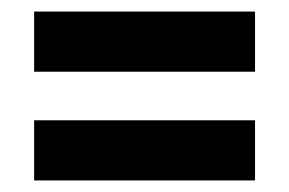

<svg xmlns="http://www.w3.org/2000/svg" viewBox="-20 -488 500 332"><path d="M39 -468H421V-364H39ZM39 -280H421V-176H39Z"/></svg>

Font: Noto Sans Devanagari UI ExtraCondensed
Style: Bold
Weight: 700
Width: 2
Designer: Jelle Bosma - Monotype Design Team
Foundry: Monotype Imaging Inc.
Version: Version 2.004